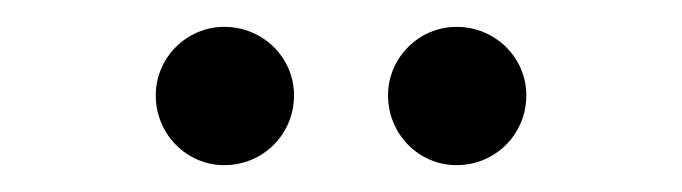

<svg xmlns="http://www.w3.org/2000/svg" viewBox="-20 -707 508 143"><path d="M147 -584C176 -584 199 -607 199 -636C199 -664 176 -687 147 -687C119 -687 96 -664 96 -636C96 -607 119 -584 147 -584ZM320 -584C349 -584 372 -607 372 -636C372 -664 349 -687 320 -687C292 -687 269 -664 269 -636C269 -607 292 -584 320 -584Z"/></svg>

Font: SN Pro Book
Style: Regular
Weight: 350
Designer: Tobias Whetton
Foundry: Supernotes
Version: Version 1.003;Glyphs 3.3 (3324)